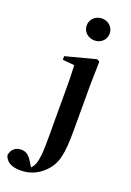

<svg xmlns="http://www.w3.org/2000/svg" viewBox="-291 -868 822 1206"><g transform="rotate(20 120.0 -265.0)"><path d="M12.6 271C64.8 271 121.1 255 170.7 204.7C228.8 146.9 242.8 78 242.8 -80.4V-387.9L246.1 -540.2L229.2 -550.4L26.8 -497.4V-472.9L105.6 -466.2C108.4 -418.1 109.4 -370.2 109.4 -304.4V-105.9C109.4 24.8 114.1 136.5 94.2 192.1C85.3 216.5 72.3 229.6 57.1 242.3V250.8H78.6V244.5L49.5 196.7C29.1 161.9 6.5 146.4 -24 146.4C-62.1 146.4 -87.4 167.2 -95.4 207.2C-85.8 246.2 -51.3 271 12.6 271ZM171.1 -655C212.7 -655 247.3 -685.2 247.3 -728.8C247.3 -770.2 212.7 -801.4 171.1 -801.4C128.7 -801.4 93.8 -770.2 93.8 -728.8C93.8 -685.2 128.7 -655 171.1 -655Z"/></g></svg>

Font: Source Han Serif CN VF
Style: Regular
Weight: 250
Designer: Ryoko NISHIZUKA 西塚涼子 (kana & ideographs); Frank Grießhammer (Latin, Greek & Cyrillic); Wenlong ZHANG 张文龙 (bopomofo); San
Foundry: Adobe
Version: Version 2.002;hotconv 1.1.0;makeotfexe 2.6.0